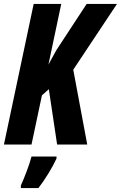

<svg xmlns="http://www.w3.org/2000/svg" viewBox="-23 -734 614 975"><path d="M148 -714H288L223 -406L263 -479L417 -714H571L349 -380L420 0H267L225 -281L190 -250L137 0H-3ZM83 208Q97 177 113 134.5Q129 92 137 61H264V71Q248 106 221.5 149Q195 192 172 221H83Z"/></svg>

Font: Noto Sans Display Ex Bold Cond
Style: Italic
Weight: 800
Width: 3
Italic angle: -12°
Designer: Monotype Design team
Foundry: Monotype Imaging Inc.
Version: Version 1.000